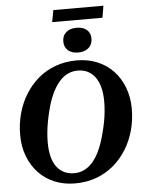

<svg xmlns="http://www.w3.org/2000/svg" viewBox="-66 -1083 867 1145"><g transform="rotate(-5 368.0 -510.5)"><path d="M337 10Q270 10 214.5 -13Q159 -36 119 -78.5Q79 -121 57 -179Q35 -237 35 -306Q35 -373 52 -435Q69 -497 101.5 -549Q134 -601 179.5 -639.5Q225 -678 283.5 -699Q342 -720 410 -720Q477 -720 532.5 -697Q588 -674 628 -631.5Q668 -589 690 -531Q712 -473 712 -404Q712 -337 695 -275Q678 -213 645.5 -161Q613 -109 567 -70.5Q521 -32 463.5 -11Q406 10 337 10ZM410 -659Q376 -659 347 -644Q318 -629 294.5 -600Q271 -571 252.5 -529.5Q234 -488 221 -435Q213 -403 207 -371Q201 -339 198 -308Q195 -277 195 -249Q195 -201 204 -164Q213 -127 231.5 -102Q250 -77 276.5 -64Q303 -51 337 -51Q371 -51 400 -66Q429 -81 452.5 -110Q476 -139 494 -180.5Q512 -222 525 -275Q534 -307 540 -339Q546 -371 549 -402Q552 -433 552 -461Q552 -509 542.5 -545.5Q533 -582 514.5 -607.5Q496 -633 470 -646Q444 -659 410 -659ZM423 -766Q462 -766 485.5 -786.5Q509 -807 509 -842Q509 -876 486.5 -895Q464 -914 426 -914Q387 -914 363.5 -894Q340 -874 340 -839Q340 -805 362.5 -785.5Q385 -766 423 -766ZM297 -1031H597L585 -960H284Z"/></g></svg>

Font: Roboto Serif 72pt SemiCondensed SemiBold
Style: Italic
Weight: 600
Width: 4
Italic angle: -10°
Designer: Greg Gazdowicz
Foundry: Commercial Type
Version: Version 1.008